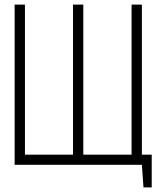

<svg xmlns="http://www.w3.org/2000/svg" viewBox="-20 -720 708 839"><path d="M577 -44V0H600L607 99H643V-44ZM555 -700V-44H344V-700H299V-44H89V-700H44V0H600V-700Z"/></svg>

Font: Advent Pro Light
Style: Regular
Weight: 300
Version: Version 3.000